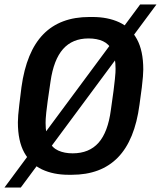

<svg xmlns="http://www.w3.org/2000/svg" viewBox="-48 -772 720 859"><path d="M259 10Q191 10 140 -14Q89 -38 60.5 -89.5Q32 -141 32 -225Q32 -239 33.5 -257Q35 -275 38.5 -305Q42 -335 48 -382Q70 -541 145.5 -618.5Q221 -696 352 -696H366Q434 -696 485 -672.5Q536 -649 564.5 -597Q593 -545 593 -461Q593 -448 591.5 -429.5Q590 -411 586.5 -381Q583 -351 576 -303Q555 -145 479.5 -67.5Q404 10 273 10ZM277 -86Q351 -86 393 -133.5Q435 -181 448 -280Q456 -333 460 -366Q464 -399 466 -417.5Q468 -436 468.5 -446.5Q469 -457 469 -464Q469 -516 454.5 -545.5Q440 -575 413 -587.5Q386 -600 348 -600Q276 -600 234 -552.5Q192 -505 178 -407Q170 -354 165.5 -321Q161 -288 159 -269Q157 -250 156.5 -240Q156 -230 156 -222Q156 -171 170.5 -141Q185 -111 212.5 -98.5Q240 -86 277 -86ZM-28 67 579 -752H652L45 67Z"/></svg>

Font: Chivo Mono Medium
Style: Italic
Weight: 500
Italic angle: -8.05°
Monospace: yes
Designer: Hector Gatti
Foundry: Omnibus-Type
Version: Version 1.008